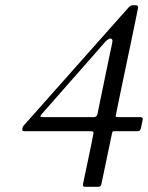

<svg xmlns="http://www.w3.org/2000/svg" viewBox="-20 -693 564 731"><path d="M295.4 10.7Q335.9 -180.2 335.9 -186Q335.9 -191.9 332.3 -192.6Q328.6 -193.4 317.9 -193.4H75.2Q64.9 -193.4 64.9 -198.2Q64.9 -208 69.8 -214.4L467.3 -662.1Q477.1 -673.3 486.3 -673.3Q495.6 -673.3 500.7 -672.4Q505.9 -671.4 505.9 -664.6Q504.9 -660.2 502.7 -648.7Q500.5 -637.2 495.4 -612.5Q490.2 -587.9 481 -543Q468.3 -481.9 444.3 -367.7Q420.4 -253.4 420.4 -250.2Q420.4 -247.1 428.7 -247.1H510.3Q523.9 -247.1 523.9 -240.7L516.6 -205.1Q513.7 -193.4 504.4 -193.4H415.5Q410.2 -193.4 408.9 -192.1Q407.7 -190.9 406.2 -184.1L366.2 7.3Q364.3 18.1 356 18.1H303.2Q295.4 18.1 295.4 10.7ZM148.4 -247.1H337.9Q346.7 -247.1 350.6 -256.8Q364.7 -325.2 374.5 -372.6Q384.3 -419.9 390.6 -450.7Q397 -481.4 400.6 -498.5Q404.3 -515.6 406.2 -523.9Q408.2 -534.7 408.2 -537.1Q408.2 -546.4 398.9 -546.4Q394.5 -546.4 382.8 -536.1L141.1 -261.2Q139.6 -259.3 136.7 -255.9Q133.8 -252.4 133.8 -249.8Q133.8 -247.1 148.4 -247.1Z"/></svg>

Font: Cardo-Italic
Style: Italic
Weight: 400
Italic angle: -12°
Designer: David J. Perry
Foundry: David J. Perry
Version: Version 0.991